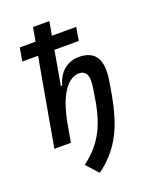

<svg xmlns="http://www.w3.org/2000/svg" viewBox="-172 -829 931 1155"><g transform="rotate(-20 293.0 -251.5)"><path d="M262.2 229 193.4 153.3Q234.4 122.6 265.9 88.1Q297.4 53.7 320.6 12.9Q343.8 -27.8 359.9 -77.6Q376 -127.4 386.2 -188L397.9 -260.3Q408.7 -324.2 394.5 -350.3Q380.4 -376.5 347.7 -376.5Q317.9 -376.5 287.4 -353.5Q256.8 -330.6 230 -277.1Q203.1 -223.6 184.1 -132.3L208 -341.8H229.5Q245.1 -402.8 286.1 -436Q327.1 -469.2 381.8 -469.2Q460 -469.2 491.2 -418.7Q522.5 -368.2 502.4 -256.3L490.7 -189Q477.1 -112.3 457.8 -50.3Q438.5 11.7 411.1 61.8Q383.8 111.8 347.2 152.8Q310.5 193.8 262.2 229ZM54.7 0 184.6 -732.4H289.1L160.6 0ZM53.2 -559.6 67.9 -644.5H429.2L414.6 -559.6Z"/></g></svg>

Font: Cascadia Code PL
Style: Italic
Weight: 400
Italic angle: -10°
Monospace: yes
Designer: Aaron Bell
Foundry: Saja Typeworks
Version: Version 2404.023